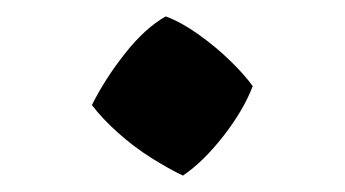

<svg xmlns="http://www.w3.org/2000/svg" viewBox="-20 -716 421 234"><path d="M203 -502Q186 -510 164.5 -523.5Q143 -537 123.5 -554.5Q104 -572 92 -588Q108 -620 132.5 -651Q157 -682 182 -696Q201 -689 222 -674Q243 -659 260.5 -642Q278 -625 288 -611Q277 -582 252.5 -550.5Q228 -519 203 -502Z"/></svg>

Font: Eczar
Style: Bold
Weight: 700
Designer: Vaibhav Singh
Foundry: Rosetta Type Foundry
Version: Version 2.000